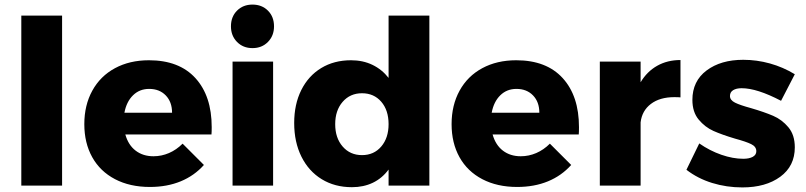

<svg xmlns="http://www.w3.org/2000/svg" viewBox="-20 -810 3517 838"><path d="M73 -742H251V0H73Z M904 -255Q904 -234 903 -223H527Q540 -177 572 -152.5Q604 -128 650 -128Q685 -128 717.5 -142Q750 -156 777 -183L870 -90Q828 -43 768.5 -18.5Q709 6 634 6Q547 6 482 -28Q417 -62 382.5 -124Q348 -186 348 -268Q348 -351 383 -414.5Q418 -478 482 -512.5Q546 -547 630 -547Q762 -547 833 -469Q904 -391 904 -255ZM731 -318Q731 -365 703.5 -393.5Q676 -422 631 -422Q589 -422 560.5 -394Q532 -366 523 -318Z M995 -541H1172V0H995ZM1176 -695Q1176 -654 1149.5 -627Q1123 -600 1082 -600Q1041 -600 1014.5 -627Q988 -654 988 -695Q988 -737 1014.5 -763.5Q1041 -790 1082 -790Q1123 -790 1149.5 -763.5Q1176 -737 1176 -695Z M1854 -742V0H1676V-70Q1648 -32 1607.5 -12.5Q1567 7 1516 7Q1441 7 1384 -28Q1327 -63 1295.5 -126.5Q1264 -190 1264 -273Q1264 -355 1295 -417Q1326 -479 1382 -513Q1438 -547 1512 -547Q1564 -547 1605.5 -527Q1647 -507 1676 -470V-742ZM1676 -268Q1676 -329 1644 -366Q1612 -403 1560 -403Q1508 -403 1475.5 -365.5Q1443 -328 1443 -268Q1443 -208 1475.5 -170.5Q1508 -133 1560 -133Q1612 -133 1644 -170.5Q1676 -208 1676 -268Z M2507 -255Q2507 -234 2506 -223H2130Q2143 -177 2175 -152.5Q2207 -128 2253 -128Q2288 -128 2320.5 -142Q2353 -156 2380 -183L2473 -90Q2431 -43 2371.5 -18.5Q2312 6 2237 6Q2150 6 2085 -28Q2020 -62 1985.5 -124Q1951 -186 1951 -268Q1951 -351 1986 -414.5Q2021 -478 2085 -512.5Q2149 -547 2233 -547Q2365 -547 2436 -469Q2507 -391 2507 -255ZM2334 -318Q2334 -365 2306.5 -393.5Q2279 -422 2234 -422Q2192 -422 2163.5 -394Q2135 -366 2126 -318Z M2950 -548V-385Q2941 -386 2923 -386Q2860 -386 2821 -356.5Q2782 -327 2776 -276V0H2598V-541H2776V-451Q2804 -498 2848.5 -523Q2893 -548 2950 -548Z M3217 -425Q3194 -425 3180 -416.5Q3166 -408 3166 -391Q3166 -373 3188 -362Q3210 -351 3258 -338Q3316 -321 3354.5 -304.5Q3393 -288 3421 -254.5Q3449 -221 3449 -167Q3449 -85 3385.5 -38.5Q3322 8 3220 8Q3151 8 3088 -11.5Q3025 -31 2976 -69L3032 -184Q3078 -152 3128.5 -134.5Q3179 -117 3224 -117Q3250 -117 3265.5 -125.5Q3281 -134 3281 -150Q3281 -170 3258.5 -181Q3236 -192 3188 -205Q3131 -222 3094 -238.5Q3057 -255 3029.5 -288Q3002 -321 3002 -374Q3002 -456 3064 -502.5Q3126 -549 3224 -549Q3283 -549 3340.5 -533Q3398 -517 3449 -486L3389 -370Q3284 -425 3217 -425Z"/></svg>

Font: Montserrat arm2
Style: Bold
Weight: 700
Designer: Julieta Ulanovsky
Foundry: Julieta Ulanovsky
Version: Version 6.000